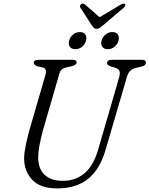

<svg xmlns="http://www.w3.org/2000/svg" viewBox="-20 -1032 830 1066"><path d="M525.5 -203.5 641.5 -602.5Q647.5 -624.5 643.5 -636.8Q639.5 -649 621 -655.5L599.5 -661.5Q587 -666 580.8 -670.2Q574.5 -674.5 574.5 -682Q574.5 -700 602 -700H768Q790 -700 790 -685Q790 -676 784.8 -671Q779.5 -666 763.5 -662L734 -655Q714.5 -649.5 702.5 -638.2Q690.5 -627 683.5 -601L565.5 -198Q534.5 -92 469 -39Q403.5 14 297 14Q203.5 14 158.8 -34Q114 -82 114 -153Q114 -182.5 122.8 -224.5Q131.5 -266.5 142 -305L233 -619Q237 -633 233.5 -643.8Q230 -654.5 216 -658L189.5 -663.5Q167.5 -670.5 167.5 -684Q168 -700 196 -700H384Q405.5 -700 405.5 -686Q405.5 -671 377 -664L345 -657Q330.5 -653.5 322 -645.5Q313.5 -637.5 309 -621L217.5 -305Q205 -258 198.5 -222Q192 -186 192 -159Q192 -94 228.2 -61Q264.5 -28 329 -28Q399 -28 449 -69.8Q499 -111.5 525.5 -203.5ZM398.5 -759Q377 -759 367.8 -772.5Q358.5 -786 364 -806.5Q369.5 -827 386 -840.5Q402.5 -854 424 -854Q444.5 -854 453.8 -840.5Q463 -827 457.5 -806.5Q452 -786 435.8 -772.5Q419.5 -759 398.5 -759ZM578.5 -759Q557 -759 547.8 -772.5Q538.5 -786 544 -806.5Q549.5 -827 566 -840.5Q582.5 -854 603.5 -854Q625 -854 634.2 -840.5Q643.5 -827 638 -806.5Q632.5 -786 616 -772.5Q599.5 -759 578.5 -759ZM550.5 -890Q540.5 -881.5 533 -876.8Q525.5 -872 516.5 -872Q507 -872 501.8 -876.8Q496.5 -881.5 490.5 -890L426.5 -989Q423 -995 424.8 -1000.8Q426.5 -1006.5 431 -1009.5Q441.5 -1015.5 452.5 -1006.5L533 -936.5L650.5 -1006.5Q666.5 -1015.5 673.5 -1009.5Q681 -1001.5 666.5 -989Z"/></svg>

Font: Fraunces 9pt Soft Light
Style: Italic
Weight: 300
Italic angle: -16°
Version: Version 1.000;[0bf87f6ff]